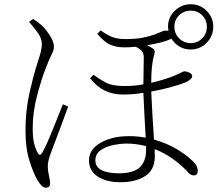

<svg xmlns="http://www.w3.org/2000/svg" viewBox="-20 -828 1040 904"><path d="M801 -702Q801 -670 823.5 -647.5Q846 -625 878 -625Q910 -625 932 -647.5Q954 -670 954 -702Q954 -734 932 -756Q910 -778 878 -778Q846 -778 823.5 -756Q801 -734 801 -702ZM117 -725 136 -739Q157 -726 177 -708Q198 -688 216 -659Q234 -630 234 -609Q234 -592 223 -571.5Q212 -551 194 -503Q177 -461 155.5 -381.5Q134 -302 134 -225Q134 -179 140.5 -153Q147 -127 157 -109Q167 -90 179 -109Q197 -140 227.5 -216Q258 -292 276 -337L301 -326Q257 -206 221 -112Q205 -72 205 -46Q205 -24 210.5 -1.5Q216 21 216 36Q216 54 198 56Q185 56 175.5 46Q166 36 157 21Q139 -8 119.5 -68.5Q100 -129 100 -211Q100 -308 118.5 -389Q137 -470 149 -508Q157 -532 167 -565.5Q177 -599 177 -621Q177 -647 158 -673.5Q139 -700 117 -725ZM668 -140Q622 -152 578 -152Q548 -152 513 -145Q478 -138 453.5 -120.5Q429 -103 429 -73Q429 -13 539 -12Q609 -12 638.5 -40.5Q668 -69 668 -124ZM420 -476Q450 -454 479.5 -438.5Q509 -423 565 -423Q615 -423 655 -431L657 -558Q657 -579 645 -590.5Q633 -602 618 -608Q593 -605 567 -605Q523 -605 495 -619.5Q467 -634 438 -669L454 -685Q484 -663 509.5 -653.5Q535 -644 569 -644Q624 -644 657 -651.5Q690 -659 707 -665Q730 -674 740.5 -679Q751 -684 759 -684L773 -683L771 -702Q771 -746 802.5 -777Q834 -808 878 -808Q922 -808 953 -777Q984 -746 984 -702Q984 -658 953 -626.5Q922 -595 878 -595Q820 -595 786 -647Q784 -644 779 -642Q745 -627 672 -615Q686 -609 699 -600Q714 -592 705 -567Q692 -521 692 -438Q766 -456 807 -474Q827 -483 835.5 -487.5Q844 -492 848 -492Q860 -492 872.5 -485.5Q885 -479 885 -469Q885 -456 856 -441Q786 -414 692 -397Q697 -289 705 -171Q770 -152 814.5 -124.5Q859 -97 880 -76Q911 -51 911 -24Q911 -3 893 -2Q875 -2 859 -24Q789 -95 708 -126L709 -93Q709 -28 663.5 1Q618 30 547 30Q482 30 440.5 3.5Q399 -23 399 -73Q399 -125 454 -156Q509 -187 586 -187Q628 -187 666 -180Q660 -281 655 -391Q610 -383 557 -383Q463 -383 404 -460Z"/></svg>

Font: Minh Nguyen ExtraLight
Style: Regular
Weight: 250
Designer: Ryoko NISHIZUKA 西塚涼子 (kana & ideographs); Frank Grießhammer (Latin, Greek & Cyrillic); Wenlong ZHANG 张文龙 (bopomofo); San
Foundry: Adobe
Version: Version 1.100;July 7, 2023;FontCreator 14.0.0.2814 64-bit